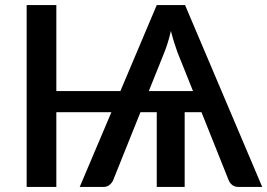

<svg xmlns="http://www.w3.org/2000/svg" viewBox="-20 -740 1058 760"><path d="M744 -379.5 682.5 -533Q676.5 -549 669.8 -570.5Q663 -592 656.5 -617.5Q650.5 -592 643.8 -570.2Q637 -548.5 630.5 -532.5L569 -379.5ZM1018 0H924.5Q909 0 899.2 -7.8Q889.5 -15.5 885 -27L777.5 -296H711V0H600.5V-296H536L428 -27Q424 -17 414 -8.5Q404 0 389.5 0H295.5L421 -296H203V0H85.5V-720H203V-379.5H456.5L600.5 -720H712.5Z"/></svg>

Font: Lato SemiBold
Style: Regular
Weight: 600
Designer: Lukasz Dziedzic with Adam Twardoch and Botio Nikoltchev
Foundry: tyPoland Lukasz Dziedzic
Version: Version 2.015; 2015-08-06; http://www.latofonts.com/